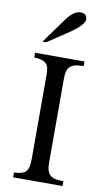

<svg xmlns="http://www.w3.org/2000/svg" viewBox="-101 -972 561 1020"><g transform="rotate(10 179.5 -462.5)"><path d="M283.7 -891.1Q283.2 -878.4 264.4 -857.9Q245.6 -837.4 210 -813.5Q182.1 -794.9 152.3 -775.1Q122.6 -755.4 95.2 -736.8H75.2L177.2 -877.9Q194.3 -900.4 212.4 -912.8Q230.5 -925.3 247.6 -925.3Q283.7 -925.3 283.7 -891.1ZM313.5 0H46.9V-25.9Q71.3 -26.9 86.7 -31.2Q102.1 -35.6 111.3 -45.7Q120.6 -55.7 124 -72.5Q127.4 -89.4 127.4 -115.7V-571.8Q127.4 -590.8 124 -604.5Q120.6 -618.2 111.6 -627.2Q102.5 -636.2 86.9 -640.9Q71.3 -645.5 46.9 -647V-671.9H313.5V-647Q284.2 -647 266.4 -641.8Q248.5 -636.7 238.5 -626Q228.5 -615.2 225.1 -599.4Q221.7 -583.5 221.7 -562V-107.9Q221.7 -83 227.1 -67.1Q232.4 -51.3 243.4 -42Q254.4 -32.7 272 -29.3Q289.6 -25.9 313.5 -25.9Z"/></g></svg>

Font: XB Niloofar
Style: Regular
Weight: 400
Designer: Behnam
Foundry: Irmug
Version: Version 7.201 2008